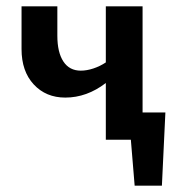

<svg xmlns="http://www.w3.org/2000/svg" viewBox="-20 -441 560 606"><path d="M502 -86 491 145H405L393 0H314V-179Q254 -133 186 -133Q125 -133 86.5 -174.5Q48 -216 48 -286V-421H161V-328Q161 -276 180 -247Q199 -218 235 -218Q254 -218 275 -225Q296 -232 314 -244V-421H430V-86Z"/></svg>

Font: Ysabeau Infant
Style: Bold
Weight: 700
Designer: Christian Thalmann (Catharsis Fonts)
Version: Version 0.003